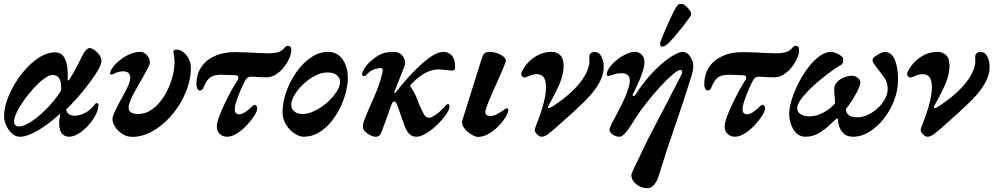

<svg xmlns="http://www.w3.org/2000/svg" viewBox="-20 -706 5231 1011"><path d="M86.7 14.2Q61.5 14.2 42.4 -3.7Q23.4 -21.6 12.4 -46.6Q1.4 -71.7 1.4 -93.1Q1.4 -132.3 17.2 -178Q33 -223.6 60.1 -268.1Q87.1 -312.6 121.8 -349.3Q156.5 -386 194.2 -408.2Q232 -430.3 268.3 -430.3Q298.5 -430.3 313.3 -410.8Q328 -391.2 333.1 -359.2Q338.3 -327.2 336.6 -288.1Q336.6 -283.5 339.4 -282.2Q342.1 -281 345.5 -287.3Q368.5 -323.6 387.6 -361.1Q406.6 -398.6 418.8 -423.2Q426.2 -435.7 434.8 -444.3Q443.4 -452.9 450.9 -452.9Q463.2 -452.9 477.7 -442.5Q492.1 -432.1 503.2 -416.6Q514.2 -401.1 514.2 -385.6Q514.2 -382 513.7 -378.8Q513.2 -375.5 512.2 -372.5Q507.4 -352.6 481.3 -312.4Q455.1 -272.3 415.3 -223.9Q375.5 -175.6 328.2 -128.3Q333.3 -109.5 346 -103.1Q358.8 -96.7 373.1 -96.7Q395.5 -96.7 421.3 -108.3Q447 -120 465.4 -140.3Q474.5 -150.4 479.9 -157Q485.4 -163.5 486.7 -163.5Q491.6 -163.5 495 -160.8Q498.5 -158.2 498.5 -152.9Q498.5 -130 483.8 -101.3Q469.1 -72.7 445.6 -46.5Q422.1 -20.4 395 -3.2Q367.9 14 343.9 14Q319.4 14 306 -2.9Q292.5 -19.8 291.7 -51.7Q290.9 -64.6 292.6 -78.6Q294.2 -92.6 297.4 -108.1Q265.9 -78.2 226.7 -49.9Q187.5 -21.7 150.2 -3.8Q112.9 14.2 86.7 14.2ZM77.6 -40Q101.9 -40 133.8 -59Q165.7 -78 199.6 -108.9Q233.4 -139.8 262.8 -175.3Q273.6 -189 283.8 -202.7Q294.1 -216.4 301.7 -230.4Q304.1 -270 293.2 -290.6Q282.3 -311.2 256.7 -311.2Q237.8 -311.2 212.1 -291.9Q186.4 -272.7 158.8 -243Q131.1 -213.2 107.3 -179.6Q83.4 -146.1 68.8 -115.9Q54.1 -85.8 54.1 -67.2Q54.1 -54.5 60.4 -47.2Q66.8 -40 77.6 -40Z M677 14.8Q646.5 14.8 620.5 -3.2Q594.5 -21.2 581.2 -46.6Q567.9 -71.9 574.4 -93.5Q579.6 -108.4 590.4 -130.6Q601.3 -152.8 614.6 -177.4Q628 -202.1 639.8 -224.2Q651.5 -246.3 657.5 -260.7Q671.2 -295 663 -312.7Q654.8 -330.5 630 -330.5Q613.3 -330.5 600.6 -326.3Q587.9 -322.1 580.1 -317.8Q572.2 -313.5 568.2 -313.5Q562.4 -313.5 560.5 -316Q558.6 -318.5 560.6 -326.3Q566.4 -345.6 590.7 -370.8Q615.1 -395.9 649.8 -414.4Q684.5 -432.9 719.3 -432.9Q734.4 -432.9 747 -422.1Q759.5 -411.3 765.7 -395.9Q771.9 -380.6 766.9 -366.2Q760.7 -350.5 746.3 -324.1Q731.8 -297.8 714.4 -268Q697.1 -238.3 682 -209.6Q666.9 -180.9 660.4 -159.7Q652.3 -131.2 665 -118.5Q677.7 -105.7 706.6 -105.7Q747.4 -105.7 782.1 -130.9Q816.7 -156 842.5 -196.8Q868.3 -237.6 883.3 -285.3Q898.4 -332.9 899.2 -378.7Q899.2 -401.2 895.6 -416.1Q892 -431.1 892.5 -435.9Q893.9 -440.1 899.3 -442.5Q904.6 -445 908.4 -445Q928.4 -445 945.6 -431.3Q962.7 -417.6 973.9 -395.7Q985.1 -373.8 985.1 -349.1Q985.1 -298 967.9 -246.6Q950.6 -195.1 920.2 -148Q889.7 -100.8 850.4 -64.4Q811.2 -28 766.8 -6.6Q722.4 14.8 677 14.8Z M1176.4 14Q1147 14 1130.8 -8.6Q1114.6 -31.3 1127.6 -73.5Q1134.7 -96.2 1147 -124.8Q1159.4 -153.3 1174.3 -183.3Q1189.2 -213.3 1204.3 -240.2Q1219.5 -267 1231.5 -285.4Q1237.3 -295 1234.4 -301.9Q1231.6 -308.8 1222.5 -309.6L1153.9 -312.2Q1114.8 -314.2 1091.9 -301.7Q1069 -289.2 1051.7 -245.1Q1049.1 -238.1 1043.9 -233.8Q1038.8 -229.5 1031.2 -229.5Q1023.7 -229.5 1019.1 -239.4Q1014.5 -249.3 1014.5 -261.8Q1014.5 -314.7 1039.7 -352.5Q1064.9 -390.3 1110.7 -411Q1156.4 -431.7 1217.8 -431.7Q1242.6 -431.7 1275.3 -430.3Q1308 -428.9 1340 -427Q1372 -425.2 1393 -425.2Q1416.3 -425.2 1435 -429.1Q1453.7 -433 1463.3 -440.5Q1474.1 -448.5 1480.4 -456.6Q1486.6 -464.8 1492.9 -464.8Q1503.4 -464.8 1508.6 -459.9Q1513.8 -455.1 1513.8 -441.4Q1513.8 -422.6 1503.3 -398.6Q1492.8 -374.5 1474.6 -351.8Q1456.4 -329 1432.9 -313.9Q1409.4 -298.8 1383.3 -298.8Q1365.9 -298.8 1349.6 -299.7Q1333.4 -300.7 1320.9 -301.5Q1308.3 -302.3 1301.1 -302.3Q1281.2 -302.3 1270.3 -281.5Q1262.4 -267 1254.4 -249Q1246.5 -231 1239 -212.3Q1231.4 -193.7 1225.8 -176.5Q1220.1 -159.3 1217.6 -146.5Q1213.6 -122.7 1220 -113.4Q1226.4 -104 1240 -104Q1253.4 -104 1270.5 -115.3Q1287.6 -126.6 1298.4 -137.4Q1304.3 -143.3 1310.6 -148.7Q1317 -154.2 1318 -154.2Q1334.6 -154.2 1334.6 -134.4Q1334.6 -120.9 1318.9 -96.4Q1303.3 -71.9 1279.3 -46.3Q1255.3 -20.7 1227.7 -3.4Q1200.2 14 1176.4 14Z M1578.2 14Q1556.6 14 1530.7 -3Q1504.7 -20 1486.3 -49.7Q1467.9 -79.4 1467.9 -115.4Q1467.9 -166.5 1487.1 -221.8Q1506.4 -277.1 1539.9 -325.2Q1573.5 -373.3 1616.8 -403.1Q1660.2 -432.9 1708.7 -432.9Q1741.9 -432.9 1764.7 -414Q1787.5 -395.2 1799.6 -364Q1811.6 -332.8 1811.6 -296Q1811.6 -261.6 1801.2 -220.5Q1790.8 -179.3 1770.5 -137.9Q1750.1 -96.5 1721.4 -62.1Q1692.7 -27.8 1656.9 -6.9Q1621 14 1578.2 14ZM1573.3 -105.5Q1602.7 -105.5 1637.2 -122.4Q1671.7 -139.3 1702.2 -165.9Q1732.7 -192.5 1752 -222.4Q1771.3 -252.3 1770.9 -278Q1767.5 -300.8 1750.7 -312.7Q1733.8 -324.6 1705.7 -324.6Q1671.7 -324.6 1638 -306.7Q1604.3 -288.8 1576 -261.7Q1547.7 -234.6 1530.6 -205.8Q1513.6 -177 1513.6 -154.3Q1513.7 -131.5 1530.5 -118.5Q1547.2 -105.5 1573.3 -105.5Z M1958.2 14.2Q1946.6 14.2 1930.8 6.7Q1914.9 -0.7 1903 -12.7Q1891.2 -24.6 1891.2 -36.3Q1891.2 -43.2 1891.6 -48.4Q1892 -53.5 1893.6 -59.3Q1895.2 -65.1 1897.7 -72.4Q1909.8 -105.1 1927.7 -144.6Q1945.7 -184.1 1964.1 -229.4Q1982.5 -274.6 1993.4 -322.7Q1996.1 -334.8 1994.8 -341.3Q1993.5 -347.8 1983.5 -347.8Q1973.4 -347.8 1952 -341.6Q1930.6 -335.4 1907.4 -310Q1903.4 -305.2 1895.4 -305.8Q1887.3 -306.4 1886.5 -315Q1886.5 -322.6 1892.7 -334.6Q1898.9 -346.6 1908.3 -358.9Q1917.7 -371.3 1924.2 -377.1Q1948.6 -399.8 1976.5 -416.3Q2004.5 -432.9 2051.6 -432.9Q2077.8 -432.9 2092.3 -420Q2106.7 -407.2 2111.2 -389.3Q2115.6 -371.5 2109.4 -356.2L2057.4 -224.3Q2054.2 -216.6 2057.9 -216.3Q2061.5 -216.1 2065.5 -221.9Q2100.7 -266.9 2135.9 -305.2Q2171 -343.5 2203.8 -372.4Q2236.6 -401.3 2264.7 -417.1Q2292.9 -432.9 2313.4 -432.9Q2343.1 -432.9 2359.9 -412.5Q2376.8 -392.2 2376.6 -351Q2376.6 -334.3 2363.1 -334.3Q2356.5 -334.3 2347.3 -335.4Q2338 -336.5 2328.2 -337.5Q2316.9 -338.5 2307.3 -339.5Q2297.6 -340.5 2292.1 -340.5Q2271.1 -340.5 2252.3 -335.3Q2233.6 -330.1 2215.7 -320Q2197.9 -310 2180.5 -295.5Q2163.2 -281 2144.1 -261.6Q2140.1 -257.6 2140.1 -254.3Q2140 -251 2144.4 -244.9Q2156.7 -229.6 2166.6 -207.8Q2176.5 -186 2184.8 -162.2Q2197 -133.3 2209.4 -109.5Q2221.8 -85.7 2237.6 -85.7Q2248.1 -85.7 2263.5 -94.9Q2278.9 -104 2294 -117.1Q2309.1 -130.2 2317.2 -139.6Q2326.5 -150.1 2330.6 -154.2Q2334.8 -158.3 2338.8 -158.3Q2343.4 -158.3 2345.1 -154Q2346.8 -149.8 2346.8 -145.1Q2346.8 -128.3 2328.3 -102Q2309.9 -75.8 2282 -48.8Q2254.2 -21.8 2224.4 -3.9Q2194.6 14 2172 14Q2149.4 14 2134.3 -1.9Q2119.2 -17.8 2107.6 -50.4L2072.8 -150.1Q2069.6 -158.7 2065.8 -165.1Q2062 -171.4 2055.3 -171.4Q2051 -171.4 2047 -166.4Q2043.1 -161.4 2039.1 -149.3Q2029.7 -120.7 2016.6 -85.8Q2003.4 -50.9 1991.5 -17.6Q1984.7 0.8 1977.6 7.5Q1970.4 14.2 1958.2 14.2Z M2496.4 14.8Q2485.6 14.8 2470.3 6.9Q2455 -0.9 2440.3 -14Q2425.6 -27.1 2417.8 -42.5Q2410 -57.9 2415 -73.9L2516.7 -397.6Q2524 -420.1 2532.8 -426.6Q2541.7 -433 2557.9 -433Q2578.7 -433 2599.6 -425.2Q2620.4 -417.4 2633.6 -405.9Q2646.7 -394.3 2642.9 -382.7Q2638.1 -365.7 2627.5 -341.3Q2616.9 -316.8 2604.1 -288.4Q2591.4 -259.9 2578.6 -231.1Q2565.8 -202.3 2555.1 -176.5Q2544.5 -150.7 2538.5 -131.9Q2532.5 -112.9 2538.6 -104Q2544.8 -95.2 2563 -95.2Q2577.9 -95.2 2593.4 -103Q2608.8 -110.9 2620.8 -119.1Q2631.2 -125.9 2638 -130.8Q2644.7 -135.7 2645.7 -135.7Q2661.6 -135.7 2654.8 -115.6Q2649.1 -97.7 2633 -75.3Q2616.9 -52.8 2594.9 -32.2Q2572.9 -11.5 2547.4 1.7Q2521.9 14.8 2496.4 14.8Z M2829.4 14Q2823.9 14 2815.1 7.5Q2806.2 1.1 2800.2 -8.2Q2794.2 -17.5 2796.2 -25.3Q2799.7 -38.8 2804.5 -50Q2809.3 -61.3 2814.8 -76.6Q2841.4 -146.7 2850.7 -200.4Q2860 -254.1 2849.7 -284.8Q2839.3 -315.5 2806.3 -315.5Q2793.3 -315.5 2779.8 -311.1Q2766.4 -306.6 2756.4 -302.2Q2746.4 -297.7 2741.5 -297.7Q2734.9 -297.7 2728.2 -305.6Q2721.4 -313.4 2726.3 -324.5Q2736.2 -349 2758.5 -374Q2780.7 -399 2813.2 -416Q2845.6 -432.9 2885.2 -432.9Q2911.2 -432.9 2929.5 -416Q2947.8 -399 2947.8 -359.5Q2947.8 -314.9 2926.8 -265.5Q2905.8 -216.2 2867.2 -148.3Q2866.2 -145.1 2865.7 -141Q2865.1 -136.9 2869.1 -136.9Q2872.1 -136.9 2875.9 -138.1Q2879.7 -139.3 2888.9 -145.1Q2942.3 -179.8 2979 -212.9Q3015.7 -246 3038.4 -276.3Q3061.1 -306.7 3072 -333Q3082.9 -359.4 3083.7 -380.2Q3083.7 -388.7 3083.3 -396Q3083 -403.4 3083 -408.2Q3083 -417.5 3089.9 -424.9Q3096.7 -432.2 3111.1 -432.2Q3135.5 -432.2 3147.3 -407.5Q3159 -382.8 3159 -354.2Q3159 -322.7 3146.6 -293.1Q3134.1 -263.4 3111.5 -233Q3088.9 -202.5 3057.1 -171.1Q3025.3 -139.7 2986.8 -105Q2948.3 -70.2 2904.4 -31.4Q2879.4 -9.9 2863.4 2Q2847.4 14 2829.4 14Z M3389.7 285Q3356.7 285 3330.8 264.2Q3304.8 243.3 3304.8 217.5Q3304.8 211.3 3306.7 206.3Q3308.6 201.4 3311.7 193.8Q3314.8 188.1 3319.2 178.5Q3323.7 168.8 3329.4 156.9Q3335.2 145 3341.6 132Q3348 119 3354.5 105.1Q3360.9 91.2 3367.3 78.1Q3373.7 65 3379.1 53.6Q3389.5 31.6 3407.4 -2.8Q3425.4 -37.3 3446.7 -78.3Q3468 -119.2 3489.5 -160.4Q3511 -201.5 3529.2 -236.9Q3547.4 -272.2 3559 -294.7Q3570.6 -317.1 3571.4 -319.9Q3573 -327.6 3570.8 -332.8Q3568.6 -338 3562 -338Q3551.5 -338 3523.5 -314.7Q3495.5 -291.4 3458 -251.1Q3420.4 -210.8 3380.8 -160.1Q3341.2 -109.3 3307.6 -54.2Q3299.2 -40.1 3287.7 -24.5Q3276.3 -8.8 3264.5 2.6Q3252.7 14 3242.4 14Q3220.6 14 3202.7 -0.2Q3184.8 -14.3 3191.2 -32.4Q3199.5 -54.1 3214.5 -80.7Q3229.4 -107.2 3240.5 -130.5Q3252.1 -152.6 3262.5 -174.3Q3272.9 -196 3280.1 -215.7Q3287.3 -235.4 3291.8 -251.9Q3296.4 -268.3 3296.4 -280.5Q3296.4 -320.3 3254.5 -320.3Q3226.6 -320.3 3208.4 -313.1Q3190.1 -306 3184.3 -306Q3180.1 -306 3177.5 -307.7Q3174.9 -309.3 3174.9 -313.9Q3174.9 -330.3 3189.4 -350.5Q3203.9 -370.7 3226.8 -389.3Q3249.8 -407.9 3275.5 -420.4Q3301.2 -432.9 3322.8 -432.9Q3345.5 -432.9 3359.5 -417.6Q3373.5 -402.4 3373.5 -380.4Q3373.5 -358.7 3364.2 -329.9Q3354.9 -301 3341.2 -270.3Q3327.6 -239.5 3313 -210.8Q3310.3 -205.4 3312.1 -202.6Q3314 -199.7 3315.1 -199.7Q3322 -199.7 3329 -211.6Q3361.5 -261.9 3397.3 -303Q3433.1 -344 3467.8 -373Q3502.5 -401.9 3530.7 -417.4Q3558.8 -432.9 3574.5 -432.9Q3598.5 -432.9 3614.5 -408.1Q3630.5 -383.4 3630.5 -357Q3630.5 -345.5 3627.4 -330.5Q3624.3 -315.5 3620.1 -302.6Q3579.5 -171.3 3533.7 -40.5Q3487.8 90.3 3448.4 220.2Q3439.5 249.6 3423.9 267.3Q3408.2 285 3389.7 285ZM3467.7 -460.6Q3459.7 -460.6 3457.3 -466.2Q3454.9 -471.7 3455.9 -478.2Q3457.5 -486.7 3467.4 -511.5Q3477.3 -536.2 3490.9 -566.8Q3504.6 -597.4 3517.6 -624.7Q3530.7 -652 3538.3 -664.8Q3545.8 -676.5 3550.6 -681.1Q3555.5 -685.7 3566.6 -685.7Q3578.1 -685.7 3590.5 -675.2Q3602.9 -664.7 3611.6 -652.1Q3620.3 -639.5 3620.3 -632.3Q3620.3 -627 3606.9 -608Q3593.5 -588.9 3573.7 -563.8Q3553.9 -538.7 3534.2 -515.9Q3514.6 -493.2 3501.3 -479.7Q3494.7 -473.1 3485.4 -466.9Q3476.1 -460.6 3467.7 -460.6Z M3850.4 14Q3821 14 3804.8 -8.6Q3788.6 -31.3 3801.6 -73.5Q3808.7 -96.2 3821 -124.8Q3833.4 -153.3 3848.3 -183.3Q3863.2 -213.3 3878.3 -240.2Q3893.5 -267 3905.5 -285.4Q3911.3 -295 3908.4 -301.9Q3905.6 -308.8 3896.5 -309.6L3827.9 -312.2Q3788.8 -314.2 3765.9 -301.7Q3743 -289.2 3725.7 -245.1Q3723.1 -238.1 3717.9 -233.8Q3712.8 -229.5 3705.2 -229.5Q3697.7 -229.5 3693.1 -239.4Q3688.5 -249.3 3688.5 -261.8Q3688.5 -314.7 3713.7 -352.5Q3738.9 -390.3 3784.7 -411Q3830.4 -431.7 3891.8 -431.7Q3916.6 -431.7 3949.3 -430.3Q3982 -428.9 4014 -427Q4046 -425.2 4067 -425.2Q4090.3 -425.2 4109 -429.1Q4127.7 -433 4137.3 -440.5Q4148.1 -448.5 4154.4 -456.6Q4160.6 -464.8 4166.9 -464.8Q4177.4 -464.8 4182.6 -459.9Q4187.8 -455.1 4187.8 -441.4Q4187.8 -422.6 4177.3 -398.6Q4166.8 -374.5 4148.6 -351.8Q4130.4 -329 4106.9 -313.9Q4083.4 -298.8 4057.3 -298.8Q4039.9 -298.8 4023.6 -299.7Q4007.4 -300.7 3994.9 -301.5Q3982.3 -302.3 3975.1 -302.3Q3955.2 -302.3 3944.3 -281.5Q3936.4 -267 3928.4 -249Q3920.5 -231 3913 -212.3Q3905.4 -193.7 3899.8 -176.5Q3894.1 -159.3 3891.6 -146.5Q3887.6 -122.7 3894 -113.4Q3900.4 -104 3914 -104Q3927.4 -104 3944.5 -115.3Q3961.6 -126.6 3972.4 -137.4Q3978.3 -143.3 3984.6 -148.7Q3991 -154.2 3992 -154.2Q4008.6 -154.2 4008.6 -134.4Q4008.6 -120.9 3992.9 -96.4Q3977.3 -71.9 3953.3 -46.3Q3929.3 -20.7 3901.7 -3.4Q3874.2 14 3850.4 14Z M4220.9 14Q4193.6 14 4174.9 -3.6Q4156.1 -21.2 4145.9 -49Q4135.7 -76.7 4135.7 -106.6Q4135.7 -138.6 4148.9 -181.4Q4162.1 -224.2 4184.4 -268.1Q4206.8 -312 4235.1 -349.5Q4263.3 -386.9 4294.7 -409.9Q4326 -432.9 4356.4 -432.9Q4365.3 -432.9 4380.4 -427.3Q4395.5 -421.8 4407.7 -412.8Q4419.9 -403.8 4419.9 -394.8Q4419.9 -384.6 4418.2 -376.9Q4416.5 -369.3 4410.3 -365.4Q4389 -353.6 4359.2 -332.2Q4329.4 -310.8 4297.9 -284.8Q4266.3 -258.9 4239.1 -231.5Q4211.9 -204.2 4194.9 -179.6Q4177.8 -155.1 4177.8 -137Q4177.8 -115 4197.1 -104Q4216.3 -93 4240.5 -93Q4278.6 -93 4316.1 -113.4Q4353.6 -133.9 4377.2 -161.8Q4376.8 -182 4374.4 -202.4Q4372.1 -222.7 4372.8 -242Q4373.5 -258.3 4387.1 -273.3Q4400.6 -288.2 4422.2 -297.6Q4443.8 -306.9 4467.6 -306.9Q4485.4 -306.9 4499.5 -293.4Q4513.7 -280 4509.6 -264.4Q4505.5 -247.1 4493.1 -223Q4480.8 -198.9 4465.2 -174.9Q4449.6 -150.9 4434.6 -132.1Q4433.6 -114.1 4447.5 -101.2Q4461.5 -88.4 4495.4 -88.4Q4521.8 -88.4 4549.8 -101.4Q4577.8 -114.5 4601.6 -136.3Q4625.4 -158.1 4639.9 -184.9Q4654.3 -211.7 4654.3 -238.3Q4654.3 -272 4635.5 -298.3Q4616.7 -324.7 4595.8 -351.3Q4588.3 -362.4 4581.4 -370.6Q4574.6 -378.8 4574.6 -390.8Q4574.6 -398.5 4587.1 -408.2Q4599.7 -417.9 4614.7 -425.4Q4629.6 -432.9 4636.3 -432.9Q4673.7 -432.9 4691.3 -392.3Q4708.8 -351.8 4708.8 -286.5Q4708.8 -231.4 4688.6 -178.1Q4668.4 -124.9 4634 -81.2Q4599.7 -37.5 4557.7 -11.8Q4515.7 14 4472.8 14Q4439.9 14 4422.2 -3.3Q4404.5 -20.6 4398.2 -42.4Q4391.8 -64.1 4392.1 -76.1Q4392.3 -81.7 4388.9 -81.8Q4385.5 -81.9 4379 -76.3Q4367.6 -66.5 4344.9 -44.6Q4322.1 -22.8 4290.7 -4.4Q4259.3 14 4220.9 14Z M4861.4 14Q4855.9 14 4847.1 7.5Q4838.2 1.1 4832.2 -8.2Q4826.2 -17.5 4828.2 -25.3Q4831.7 -38.8 4836.5 -50Q4841.3 -61.3 4846.8 -76.6Q4873.4 -146.7 4882.7 -200.4Q4892 -254.1 4881.7 -284.8Q4871.3 -315.5 4838.3 -315.5Q4825.3 -315.5 4811.8 -311.1Q4798.4 -306.6 4788.4 -302.2Q4778.4 -297.7 4773.5 -297.7Q4766.9 -297.7 4760.2 -305.6Q4753.4 -313.4 4758.3 -324.5Q4768.2 -349 4790.5 -374Q4812.7 -399 4845.2 -416Q4877.6 -432.9 4917.2 -432.9Q4943.2 -432.9 4961.5 -416Q4979.8 -399 4979.8 -359.5Q4979.8 -314.9 4958.8 -265.5Q4937.8 -216.2 4899.2 -148.3Q4898.2 -145.1 4897.7 -141Q4897.1 -136.9 4901.1 -136.9Q4904.1 -136.9 4907.9 -138.1Q4911.7 -139.3 4920.9 -145.1Q4974.3 -179.8 5011 -212.9Q5047.7 -246 5070.4 -276.3Q5093.1 -306.7 5104 -333Q5114.9 -359.4 5115.7 -380.2Q5115.7 -388.7 5115.3 -396Q5115 -403.4 5115 -408.2Q5115 -417.5 5121.9 -424.9Q5128.7 -432.2 5143.1 -432.2Q5167.5 -432.2 5179.3 -407.5Q5191 -382.8 5191 -354.2Q5191 -322.7 5178.6 -293.1Q5166.1 -263.4 5143.5 -233Q5120.9 -202.5 5089.1 -171.1Q5057.3 -139.7 5018.8 -105Q4980.3 -70.2 4936.4 -31.4Q4911.4 -9.9 4895.4 2Q4879.4 14 4861.4 14Z"/></svg>

Font: EB Garamond
Style: Italic
Weight: 400
Italic angle: -17.2°
Designer: Georg Duffner and Octavio Pardo
Foundry: Georg Duffner
Version: Version 1.001